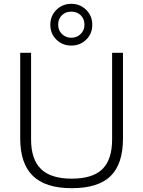

<svg xmlns="http://www.w3.org/2000/svg" viewBox="-20 -977 748 1007"><path d="M86 -251V-700H143V-246Q143 -141 195 -90.5Q247 -40 356 -40Q466 -40 517 -90Q568 -140 568 -246V-700H625V-251Q625 -117 560 -53.5Q495 10 356 10Q219 10 152.5 -54.5Q86 -119 86 -251ZM244 -847Q244 -894 276 -925.5Q308 -957 354 -957Q400 -957 432 -925.5Q464 -894 464 -847Q464 -800 432 -769Q400 -738 354 -738Q308 -738 276 -769Q244 -800 244 -847ZM423 -847Q423 -878 403.5 -897Q384 -916 354 -916Q324 -916 304.5 -897Q285 -878 285 -847Q285 -818 305 -798.5Q325 -779 354 -779Q383 -779 403 -798.5Q423 -818 423 -847Z"/></svg>

Font: Krub Light
Style: Regular
Weight: 300
Designer: Ekaluck Peanpanawate
Foundry: Cadson Demak Co.,Ltd.
Version: Version 1.000; ttfautohint (v1.6)